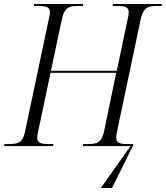

<svg xmlns="http://www.w3.org/2000/svg" viewBox="-39 -734 834 965"><path d="M468 211H524L631 -5L630 -10H600C564 -10 545 -16 545 -43C545 -52 547 -63 550 -77L667 -632C680 -695 704 -704 747 -704H773L775 -714H529L527 -704H554C590 -704 608 -698 608 -673C608 -664 606 -651 602 -635L548 -378H217L272 -637C284 -695 307 -704 351 -704H377L379 -714H133L131 -704H158C194 -704 212 -698 212 -673C212 -665 210 -652 206 -637L87 -73C76 -19 53 -10 10 -10H-16L-19 0H227L230 -10H203C167 -10 148 -16 148 -41C148 -49 150 -62 153 -75L215 -368H545L484 -73C472 -19 449 -10 406 -10H379L377 0H617Z"/></svg>

Font: Noto Serif Display SemiCondensed Light
Style: Italic
Weight: 300
Width: 4
Italic angle: -12°
Designer: Monotype Design Team
Foundry: Monotype Imaging Inc.
Version: Version 2.009